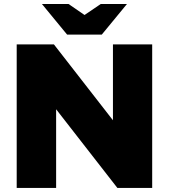

<svg xmlns="http://www.w3.org/2000/svg" viewBox="-20 -917 825 937"><path d="M599.6 -897.5Q568.4 -897.5 471.7 -897.5Q452.1 -883.8 392.6 -843.8Q373 -857.4 314.5 -897.5Q282.2 -897.5 184.6 -897.5Q215.8 -859.4 307.6 -748Q350.6 -748 476.6 -748Q507.8 -785.2 599.6 -897.5ZM61.5 0Q110.4 0 253.9 0Q253.9 -95.7 253.9 -383.8Q329.1 -288.1 552.7 0Q595.7 0 722.7 0Q722.7 -174.8 722.7 -700.2Q674.8 -700.2 531.2 -700.2Q531.2 -607.4 531.2 -330.1Q459 -422.9 243.2 -700.2Q197.3 -700.2 61.5 -700.2Q61.5 -656.2 61.5 -525.4Q61.5 -393.6 61.5 0Z"/></svg>

Font: Big-Shock
Style: Black
Weight: 400